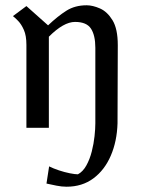

<svg xmlns="http://www.w3.org/2000/svg" viewBox="-20 -484 540 727"><path d="M232 223Q214 223 194 219Q174 215 156 211L166 146Q182 154 203 161Q224 168 244 172Q264 176 275 176Q294 166 307 142.5Q320 119 327.5 89.5Q335 60 338 31.5Q341 3 341 -17V-303Q341 -350 324.5 -375.5Q308 -401 264 -401Q221 -401 165 -345V0H80V-314Q80 -349 70.5 -370.5Q61 -392 49 -404.5Q37 -417 29 -423L80 -461L162 -388Q199 -423 231.5 -443.5Q264 -464 308 -464Q331 -464 358.5 -452Q386 -440 406 -407.5Q426 -375 426 -313L425 -17Q423 51 399.5 105.5Q376 160 333.5 191.5Q291 223 232 223Z"/></svg>

Font: Belleza
Style: Regular
Weight: 400
Designer: Eduardo Rodriguez Tunni
Foundry: Eduardo Rodriguez Tunni
Version: Version 1.003; ttfautohint (v1.8.4.7-5d5b)